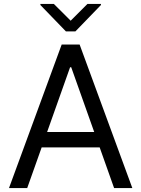

<svg xmlns="http://www.w3.org/2000/svg" viewBox="-20 -953 716 973"><path d="M117.9 0H25.6L292.6 -727.3H383.5L650.6 0H558.2L485.1 -206H191.1ZM218.8 -284.1H457.4L340.9 -612.2H335.2ZM252.8 -933.2 338.1 -848 423.3 -933.2H491.5V-927.6L362.2 -794H313.9L184.7 -927.6V-933.2Z"/></svg>

Font: Inter UI
Style: Regular
Weight: 400
Designer: Rasmus Andersson
Foundry: rsms
Version: 3.2;8d6f07862